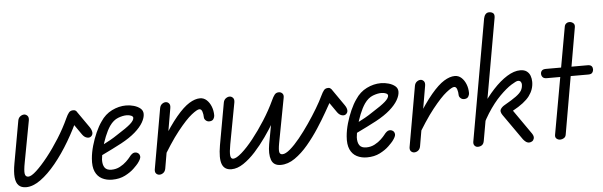

<svg xmlns="http://www.w3.org/2000/svg" viewBox="-49 -940 3497 1114"><g transform="rotate(-5 1699.5 -383.5)"><path d="M63 5Q35 5 19.5 -10.5Q4 -26 1 -58Q-2 -90 7 -139L51 -384Q54 -400 65 -408Q76 -416 87 -416Q98 -416 106.5 -407Q115 -398 112 -380L67 -139Q58 -92 61 -73.5Q64 -55 81 -55Q98 -55 128.5 -83Q159 -111 196 -157.5Q233 -204 268.5 -260.5Q304 -317 330 -374Q339 -394 348 -405Q357 -416 373 -416Q383 -416 388 -412Q393 -408 394 -405L397 -383Q364 -308 323 -238.5Q282 -169 237 -114Q192 -59 147.5 -27Q103 5 63 5ZM463 -255Q453 -247 438 -251.5Q423 -256 412 -272L350 -361L394 -405L461 -309Q472 -292 473 -278Q474 -264 463 -255Z M564 5Q531 5 505 -8.5Q479 -22 466 -51Q453 -80 457 -127Q460 -163 471 -201.5Q482 -240 498 -276Q514 -312 532 -337Q558 -377 598.5 -397Q639 -417 681 -417Q704 -417 726.5 -410.5Q749 -404 764 -391.5Q779 -379 779 -359Q779 -337 763.5 -310Q748 -283 716 -255Q684 -227 634 -200Q611 -188 580.5 -172.5Q550 -157 524.5 -145Q499 -133 490 -128L502 -188Q515 -195 533 -204Q551 -213 572.5 -225Q594 -237 616 -252Q672 -287 694.5 -307Q717 -327 717 -342Q717 -350 706 -355Q695 -360 679 -360Q657 -360 629.5 -349.5Q602 -339 580 -308Q563 -283 549 -248Q535 -213 526 -178Q517 -143 515 -116Q514 -86 525.5 -69.5Q537 -53 565 -53Q592 -53 614.5 -65Q637 -77 652.5 -92Q668 -107 674 -115Q691 -138 704.5 -140Q718 -142 728 -134Q736 -128 737.5 -115Q739 -102 719 -76Q713 -68 692.5 -48Q672 -28 639.5 -11.5Q607 5 564 5Z M1157 -283Q1144 -282 1134.5 -290.5Q1125 -299 1125 -310Q1125 -326 1120 -342Q1115 -358 1103 -358Q1090 -358 1057 -332Q1024 -306 973.5 -242.5Q923 -179 857 -65L877 -191Q931 -279 973 -329Q1015 -379 1049 -400Q1083 -421 1112 -421Q1134 -421 1150.5 -406Q1167 -391 1176.5 -367Q1186 -343 1186 -315Q1186 -305 1179.5 -294.5Q1173 -284 1157 -283ZM840 0Q829 0 821 -8Q813 -16 815 -32L877 -384Q880 -400 890.5 -408Q901 -416 912 -416Q923 -416 931 -407Q939 -398 936 -380L876 -32Q873 -16 862.5 -8Q852 0 840 0Z M1546 5Q1504 5 1491.5 -29.5Q1479 -64 1489 -121L1526 -321L1571 -416Q1583 -416 1591.5 -407Q1600 -398 1596 -380L1547 -121Q1540 -82 1543.5 -69Q1547 -56 1561 -56Q1579 -56 1606 -79Q1633 -102 1663 -139Q1693 -176 1722.5 -219Q1752 -262 1776.5 -303Q1801 -344 1815 -374Q1825 -395 1833.5 -405.5Q1842 -416 1858 -416Q1866 -416 1869.5 -413.5Q1873 -411 1877 -407L1866 -342Q1853 -319 1829.5 -277.5Q1806 -236 1774.5 -187.5Q1743 -139 1706 -95Q1669 -51 1628.5 -23Q1588 5 1546 5ZM1259 5Q1218 5 1204.5 -29.5Q1191 -64 1204 -139L1248 -384Q1251 -400 1262 -408Q1273 -416 1284 -416Q1295 -416 1303.5 -407Q1312 -398 1309 -380L1264 -139Q1256 -96 1258 -75.5Q1260 -55 1274 -55Q1292 -55 1324 -83Q1356 -111 1393 -157.5Q1430 -204 1466 -260.5Q1502 -317 1528 -373Q1537 -393 1546 -404.5Q1555 -416 1571 -416L1558 -317Q1544 -289 1520 -248Q1496 -207 1465 -163Q1434 -119 1399.5 -81Q1365 -43 1329 -19Q1293 5 1259 5ZM1948 -255Q1938 -247 1923 -251.5Q1908 -256 1897 -272L1833 -364L1877 -407L1945 -309Q1957 -292 1958 -278Q1959 -264 1948 -255Z M2048 5Q2015 5 1989 -8.5Q1963 -22 1950 -51Q1937 -80 1941 -127Q1944 -163 1955 -201.5Q1966 -240 1982 -276Q1998 -312 2016 -337Q2042 -377 2082.5 -397Q2123 -417 2165 -417Q2188 -417 2210.5 -410.5Q2233 -404 2248 -391.5Q2263 -379 2263 -359Q2263 -337 2247.5 -310Q2232 -283 2200 -255Q2168 -227 2118 -200Q2095 -188 2064.5 -172.5Q2034 -157 2008.5 -145Q1983 -133 1974 -128L1986 -188Q1999 -195 2017 -204Q2035 -213 2056.5 -225Q2078 -237 2100 -252Q2156 -287 2178.5 -307Q2201 -327 2201 -342Q2201 -350 2190 -355Q2179 -360 2163 -360Q2141 -360 2113.5 -349.5Q2086 -339 2064 -308Q2047 -283 2033 -248Q2019 -213 2010 -178Q2001 -143 1999 -116Q1998 -86 2009.5 -69.5Q2021 -53 2049 -53Q2076 -53 2098.5 -65Q2121 -77 2136.5 -92Q2152 -107 2158 -115Q2175 -138 2188.5 -140Q2202 -142 2212 -134Q2220 -128 2221.5 -115Q2223 -102 2203 -76Q2197 -68 2176.5 -48Q2156 -28 2123.5 -11.5Q2091 5 2048 5Z M2641 -283Q2628 -282 2618.5 -290.5Q2609 -299 2609 -310Q2609 -326 2604 -342Q2599 -358 2587 -358Q2574 -358 2541 -332Q2508 -306 2457.5 -242.5Q2407 -179 2341 -65L2361 -191Q2415 -279 2457 -329Q2499 -379 2533 -400Q2567 -421 2596 -421Q2618 -421 2634.5 -406Q2651 -391 2660.5 -367Q2670 -343 2670 -315Q2670 -305 2663.5 -294.5Q2657 -284 2641 -283ZM2324 0Q2313 0 2305 -8Q2297 -16 2299 -32L2361 -384Q2364 -400 2374.5 -408Q2385 -416 2396 -416Q2407 -416 2415 -407Q2423 -398 2420 -380L2360 -32Q2357 -16 2346.5 -8Q2336 0 2324 0Z M2694 0Q2683 0 2675.5 -8.5Q2668 -17 2670 -31L2795 -739Q2798 -754 2806 -763Q2814 -772 2827 -772Q2841 -772 2850 -764.5Q2859 -757 2856 -738L2731 -31Q2728 -14 2718 -7Q2708 0 2694 0ZM2993 1Q2982 1 2973 -6Q2964 -13 2958 -21L2852 -172Q2838 -193 2846 -206Q2854 -219 2870 -228Q2914 -253 2938 -270.5Q2962 -288 2971 -303.5Q2980 -319 2980 -339Q2980 -347 2975 -354Q2970 -361 2959 -361Q2949 -361 2919.5 -342.5Q2890 -324 2851.5 -285.5Q2813 -247 2775 -187.5Q2737 -128 2708 -46L2739 -223Q2777 -281 2818 -325.5Q2859 -370 2900 -395.5Q2941 -421 2977 -421Q3001 -421 3015 -410.5Q3029 -400 3035 -383.5Q3041 -367 3041 -348Q3041 -304 3013 -266.5Q2985 -229 2915 -191L3014 -49Q3020 -40 3021.5 -32.5Q3023 -25 3021 -19Q3018 -9 3010 -4Q3002 1 2993 1Z M3174 0Q3162 0 3153 -7.5Q3144 -15 3146 -29L3257 -650Q3259 -662 3267 -668.5Q3275 -675 3285 -675Q3298 -675 3308 -666.5Q3318 -658 3315 -642L3208 -27Q3206 -13 3195.5 -6.5Q3185 0 3174 0ZM3096 -390Q3096 -401 3103 -408.5Q3110 -416 3127 -416H3369Q3386 -416 3392.5 -408.5Q3399 -401 3399 -390Q3399 -379 3392.5 -370.5Q3386 -362 3369 -362H3127Q3110 -362 3103 -370.5Q3096 -379 3096 -390Z"/></g></svg>

Font: Edu QLD Beginner
Style: Regular
Weight: 400
Designer: Tina and Corey Anderson
Foundry: Google for Education
Version: Version 1.003